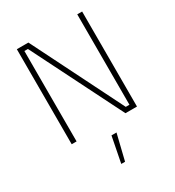

<svg xmlns="http://www.w3.org/2000/svg" viewBox="-225 -829 1114 1225"><g transform="rotate(-30 332.5 -216.5)"><path d="M303 267 340 78H377L331 267ZM92 0V-700H177L510 -34H537V-700H573V0H488L154 -666H128V0Z"/></g></svg>

Font: Cairo Play ExtraLight
Style: Regular
Weight: 250
Version: Version 3.119